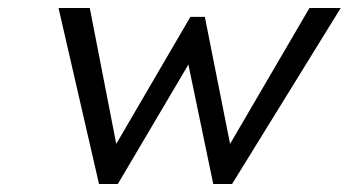

<svg xmlns="http://www.w3.org/2000/svg" viewBox="-20 -460 870 479"><path d="M126 -440H204L270 -101L455 -418H491L554 -101L752 -440H830L559 -1H512L450 -299L274 -1H227Z"/></svg>

Font: Teachers[wght] Italic
Style: Regular
Weight: 400
Designer: Alfredo Marco Pradil & Chank Diesel
Version: Version 1.000;Glyphs 3.1.2 (3151)